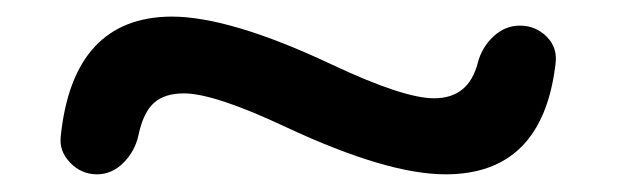

<svg xmlns="http://www.w3.org/2000/svg" viewBox="-20 -418 729 227"><path d="M94.7 -211.9Q76.2 -211.9 63 -225.6Q49.8 -239.3 51.8 -256.8Q66.4 -397.5 182.6 -398.4Q252 -398.4 372.1 -341.8Q457 -301.8 493.2 -301.8Q534.2 -301.8 544.9 -343.8Q549.8 -362.3 563.5 -375Q577.1 -387.7 594.7 -387.7Q613.3 -387.7 626.5 -374.5Q639.6 -361.3 636.7 -341.8Q621.1 -211.9 506.8 -211.9Q437.5 -211.9 318.4 -267.6Q233.4 -307.6 197.3 -307.6Q174.8 -307.6 162.1 -296.4Q149.4 -285.2 143.6 -257.8Q139.6 -239.3 126 -225.6Q112.3 -211.9 94.7 -211.9Z"/></svg>

Font: Rounded Mgen+ 2p medium
Style: Regular
Weight: 500
Designer: [Source Han Sans]
Ryoko NISHIZUKA  (kana & ideographs); Paul D. Hunt (Latin, Greek & Cyrillic); Wenlong ZHANG  (bopomofo
Version: Version 1.059.20150602